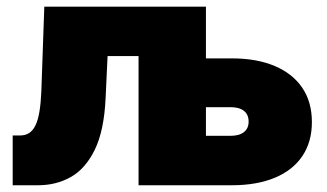

<svg xmlns="http://www.w3.org/2000/svg" viewBox="-20 -549 970 569"><path d="M17.6 0V-147.5H39.1Q55.2 -147.5 66.4 -154.8Q77.6 -162.1 85.2 -177.7Q92.8 -193.4 96.9 -218.5Q101.1 -243.7 102.5 -278.3L111.3 -529.3H586.4V0H390.6V-382.8H298.8L293 -258.8Q288.6 -162.1 261 -105.5Q233.4 -48.8 189.9 -24.4Q146.5 0 92.8 0ZM507.3 -376H666.5Q741.2 -376 794.4 -353.3Q847.7 -330.6 876 -288.6Q904.3 -246.6 904.3 -187Q904.3 -128.4 876 -86.4Q847.7 -44.4 794.4 -22.2Q741.2 0 666.5 0H394.5V-529.3H590.3V-146.5H663.1Q689 -146.5 702.9 -157.5Q716.8 -168.5 716.8 -188.5Q716.8 -209.5 702.9 -220.5Q689 -231.4 663.1 -231.4H507.3Z"/></svg>

Font: Inter 24pt Black
Style: Regular
Weight: 900
Designer: Rasmus Andersson
Foundry: rsms
Version: Version 4.001;git-66647c0bb